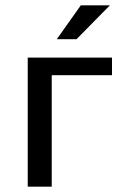

<svg xmlns="http://www.w3.org/2000/svg" viewBox="-20 -700 460 720"><path d="M84 0ZM84 -484H400V-418H174V0H84ZM283 -680H392L267 -553H193Z"/></svg>

Font: Play
Style: Regular
Weight: 400
Designer: Jonas Hecksher (Cyrillic expansion: Cyreal)
Foundry: Jonas Hecksher, Playtype, e-types AS
Version: Version 2.101; ttfautohint (v1.5.65-e2d9)